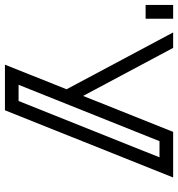

<svg xmlns="http://www.w3.org/2000/svg" viewBox="8 -729 721 777"><g transform="rotate(90 368.5 -340.5)"><path d="M388.7 -55.2 616.7 -625.5H551.3L323.2 -55.2ZM426.3 0H241.7L341.3 -249.5L111.3 -680.7H173.8L368.2 -316.4L513.7 -680.7H698.2ZM55.7 -569.3H0V-680.7H55.7Z"/></g></svg>

Font: X Company
Style: Regular
Weight: 400
Designer: GGBotNet
Foundry: GGBotNet
Version: 0.90